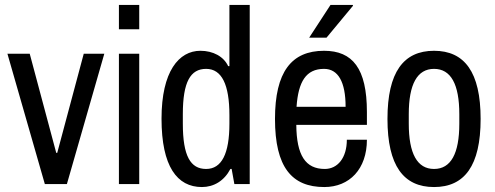

<svg xmlns="http://www.w3.org/2000/svg" viewBox="-20 -743 2000 775"><path d="M250 0 401 -526H318L211 -126H207L100 -526H10L161 0Z M542 -625V-723H460V-625ZM542 0V-526H460V0Z M988 0V-723H906V-476H901C883 -515 840 -538 789 -538C702 -538 632 -455 632 -264C632 -71 695 12 795 12C843 12 885 -13 910 -61H915L926 0ZM812 -465C875 -465 906 -402 906 -278V-244C906 -123 875 -61 812 -61C749 -61 718 -113 718 -244V-282C718 -413 749 -465 812 -465Z M1298 -591 1405 -720 1404 -723H1314L1228 -591ZM1288 -538C1156 -538 1090 -452 1090 -263C1090 -68 1158 12 1289 12C1391 12 1461 -61 1461 -179H1380C1380 -106 1343 -61 1291 -61C1213 -61 1177 -116 1176 -239H1461V-291C1461 -467 1403 -538 1288 -538ZM1288 -465C1345 -465 1375 -412 1375 -312H1177C1184 -413 1215 -465 1288 -465Z M1732 -538C1609 -538 1544 -452 1544 -263C1544 -74 1609 12 1732 12C1855 12 1920 -74 1920 -263C1920 -452 1855 -538 1732 -538ZM1732 -465C1800 -465 1834 -403 1834 -282V-244C1834 -123 1800 -61 1732 -61C1664 -61 1630 -123 1630 -244V-282C1630 -403 1664 -465 1732 -465Z"/></svg>

Font: Archivo Narrow
Style: Regular
Weight: 400
Designer: Hector Gatti
Foundry: Omnibus-Type
Version: Version 1.003;PS 001.003;hotconv 1.0.70;makeotf.lib2.5.58329